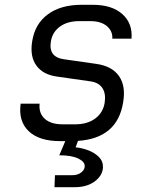

<svg xmlns="http://www.w3.org/2000/svg" viewBox="-20 -579 640 800"><path d="M230 9Q143 9 99.5 -32.5Q56 -74 66 -147H145Q141 -107 166.5 -84Q192 -61 241 -61H293Q344 -61 376.5 -85Q409 -109 416 -150Q422 -188 407 -211.5Q392 -235 357 -240L217 -260Q159 -268 131.5 -306Q104 -344 114 -406Q125 -479 179 -519Q233 -559 320 -559H367Q446 -559 489.5 -520.5Q533 -482 528 -418H448Q450 -449 425.5 -470Q401 -491 356 -491H310Q261 -491 229.5 -468Q198 -445 192 -406Q181 -341 247 -332L380 -313Q446 -304 475.5 -262.5Q505 -221 493 -152Q469 -3 305 8L295 35Q320 37 347 47Q374 57 392 75Q410 93 409 119Q407 153 374.5 177Q342 201 291 201H207L209 151H281Q304 151 318.5 139.5Q333 128 333 114Q334 95 306 81.5Q278 68 227 68L252 9Z"/></svg>

Font: JetBrains Mono NL Light
Style: Italic
Weight: 300
Italic angle: -9°
Designer: Philipp Nurullin, Konstantin Bulenkov
Foundry: JetBrains
Version: Version 2.304; ttfautohint (v1.8.4.7-5d5b)